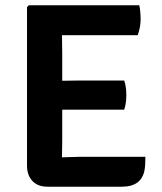

<svg xmlns="http://www.w3.org/2000/svg" viewBox="-20 -703 610 725"><path d="M215 -171 214 -109 284 -111H529Q529 -79 526 -62Q515 2 440 2H159Q123 2 102.5 -19.5Q82 -41 82 -78V-676L89 -683H506Q511 -658 511 -629.5Q511 -601 500 -570H214L215 -501V-398L280 -399H449Q457 -376 457 -344Q457 -312 449 -289H215Z"/></svg>

Font: Signika
Style: Semibold
Weight: 600
Designer: Anna Giedrys
Foundry: Anna Giedrys
Version: Version 1.001